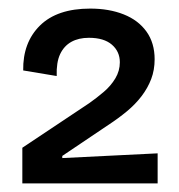

<svg xmlns="http://www.w3.org/2000/svg" viewBox="-20 -697 417 447"><path d="M32 -270V-353L188 -457Q205 -469 221.5 -483Q238 -497 248.5 -514.5Q259 -532 259 -552Q259 -577 240.5 -593Q222 -609 187 -609Q163 -609 146 -599.5Q129 -590 120 -571Q111 -552 112 -520L34 -533Q33 -598 73 -637.5Q113 -677 190 -677Q234 -677 268 -663.5Q302 -650 321 -623.5Q340 -597 340 -559Q340 -534 332 -513Q324 -492 309.5 -473Q295 -454 275 -437.5Q255 -421 232 -406L125 -334V-329L347 -340V-270Z"/></svg>

Font: Bricolage Grotesque 60pt
Style: Regular
Weight: 400
Version: Version 1.001;gftools[0.9.33.dev8+g029e19f]